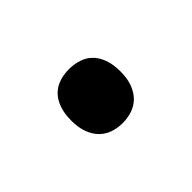

<svg xmlns="http://www.w3.org/2000/svg" viewBox="-37 -524 342 342"><g transform="rotate(-45 134.0 -353.0)"><path d="M71.8 -353Q71.8 -371.6 76.7 -384.5Q81.5 -397.5 89.8 -405.5Q98.1 -413.6 109.4 -417.2Q120.6 -420.9 133.8 -420.9Q146.5 -420.9 158 -417.2Q169.4 -413.6 177.7 -405.5Q186 -397.5 190.9 -384.5Q195.8 -371.6 195.8 -353Q195.8 -335 190.9 -322.3Q186 -309.6 177.7 -301.3Q169.4 -293 158 -289.1Q146.5 -285.2 133.8 -285.2Q120.6 -285.2 109.4 -289.1Q98.1 -293 89.8 -301.3Q81.5 -309.6 76.7 -322.3Q71.8 -335 71.8 -353Z"/></g></svg>

Font: Puppies Kittens
Style: Regular
Weight: 400
Foundry: Ascender Corporation and Peter Mawhorter
Version: Version 0.1